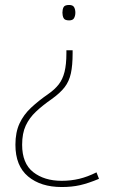

<svg xmlns="http://www.w3.org/2000/svg" viewBox="-20 -560 453 772"><path d="M272 -358V-346Q272 -297 265 -265Q258 -233 240 -209.5Q222 -186 187 -161Q151 -136 124.5 -111Q98 -86 83.5 -55Q69 -24 69 22Q69 97 113.5 132Q158 167 228 167Q265 167 298.5 159Q332 151 368 133L378 159Q335 177 302 184.5Q269 192 228 192Q144 192 93 149.5Q42 107 42 22Q42 -28 58.5 -63.5Q75 -99 105 -127Q135 -155 174 -182Q200 -200 216 -220.5Q232 -241 239.5 -271Q247 -301 247 -346V-358ZM283 -509Q283 -497 278 -487.5Q273 -478 258 -478Q240 -478 235.5 -487.5Q231 -497 231 -509Q231 -522 235.5 -531Q240 -540 258 -540Q273 -540 278 -531Q283 -522 283 -509Z"/></svg>

Font: Noto Sans Khmer Thin
Style: Regular
Weight: 250
Version: Version 2.003